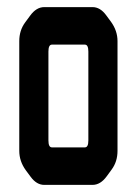

<svg xmlns="http://www.w3.org/2000/svg" viewBox="-20 -520 366 540"><path d="M34.2 -95.7V-404.3Q34.2 -434.6 50.8 -457L64.5 -475.6Q82 -500 104.5 -500H240.2Q261.7 -500 278.3 -477.5L292 -459Q310.5 -433.6 310.5 -404.3V-95.7Q310.5 -65.4 293.9 -43L280.3 -24.4Q262.7 0 240.2 0H104.5Q83 0 66.4 -22.5L52.7 -41Q34.2 -66.4 34.2 -95.7ZM116.2 -375V-125Q116.2 -105.5 126 -105.5H218.8Q228.5 -105.5 228.5 -125V-375Q228.5 -394.5 218.8 -394.5H126Q116.2 -394.5 116.2 -375Z"/></svg>

Font: Vancouver Drive
Style: Bold
Weight: 700
Designer: Valery Zaveryaev
Foundry: Cyreal (www.cyreal.org)
Version: Version 1.01